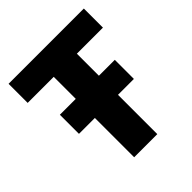

<svg xmlns="http://www.w3.org/2000/svg" viewBox="-195 -844 974 974"><g transform="rotate(-45 291.5 -357.0)"><path d="M209 -282H95V-419H209V-577H22V-714H562V-577H375V-419H489V-282H375V0H209Z"/></g></svg>

Font: Noto Sans UI ExtraBold
Style: Regular
Weight: 800
Designer: Monotype Design Team
Foundry: Monotype Imaging Inc.
Version: Version 1.001